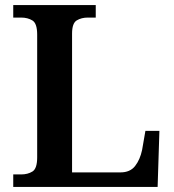

<svg xmlns="http://www.w3.org/2000/svg" viewBox="-20 -734 682 754"><path d="M32 0V-49H63Q89 -49 107.5 -60.5Q126 -72 126 -116V-598Q126 -642 107.5 -653.5Q89 -665 63 -665H32V-714H356V-665H325Q300 -665 281.5 -654Q263 -643 263 -602V-57H453Q491 -57 510.5 -82Q530 -107 538 -145L551 -220H606L599 0Z"/></svg>

Font: Noto Serif Toto SemiBold
Style: Regular
Weight: 600
Designer: Monotype Design Team
Foundry: Monotype Imaging Inc.
Version: Version 2.001; ttfautohint (v1.8.4.7-5d5b)